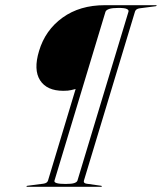

<svg xmlns="http://www.w3.org/2000/svg" viewBox="-20 -720 624 740"><path d="M130.5 -523.5Q154.5 -604 221 -652Q287.5 -700 384 -700H581Q584.5 -700 583.5 -698Q583.5 -697 580 -696L518.5 -688Q504 -686 500.5 -676L303.5 -24Q300.5 -14 313.5 -12L370 -4Q373 -3 372.5 -2Q372.5 0 369 0H84.5Q82 0 82 -2Q82.5 -3.5 85.5 -4L147 -12Q162 -14 165 -24L271.5 -377Q265 -375.5 254.2 -372.8Q243.5 -370 224 -370Q160.5 -370 134.5 -410.5Q108.5 -451 130.5 -523.5ZM278.5 -24 475 -674.5Q477.5 -681 469.2 -685.2Q461 -689.5 437 -689.5Q412.5 -689.5 400.8 -685.5Q389 -681.5 386.5 -674.5L190 -24Q185.5 -11 233 -11Q256.5 -11 266.5 -14.5Q276.5 -18 278.5 -24Z"/></svg>

Font: Fraunces 144pt Thin
Style: Italic
Weight: 100
Italic angle: -16°
Version: Version 1.000;[b76b70a41]